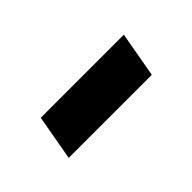

<svg xmlns="http://www.w3.org/2000/svg" viewBox="-13 -670 335 335"><g transform="rotate(-45 155.0 -502.0)"><path d="M45 -460 60 -544H265L250 -460Z"/></g></svg>

Font: Frank Ruhl Libre Light
Style: Regular
Weight: 300
Designer: Yanek Iontef
Foundry: Fontef
Version: Version 6.003;gftools[0.9.30]